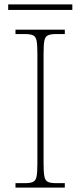

<svg xmlns="http://www.w3.org/2000/svg" viewBox="-20 -848 365 868"><path d="M50 0V-20H93Q118 -20 130 -26Q142 -32 145.5 -51Q149 -70 149 -108V-606Q149 -645 145.5 -663.5Q142 -682 130 -688Q118 -694 93 -694H50V-714H273V-694H233Q208 -694 196 -688Q184 -682 180.5 -663.5Q177 -645 177 -606V-108Q177 -70 180.5 -51Q184 -32 196 -26Q208 -20 233 -20H273V0ZM17 -803V-828H307V-803Z"/></svg>

Font: Noto Serif Lao Thin
Style: Regular
Weight: 250
Designer: Monotype Design Team
Foundry: Monotype Imaging Inc.
Version: Version 2.003